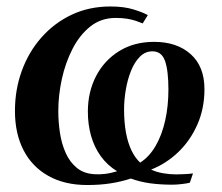

<svg xmlns="http://www.w3.org/2000/svg" viewBox="-20 -546 668 578"><path d="M242.5 11Q174.5 11 125.5 -16.5Q76.5 -44 50.8 -94Q25 -144 25 -212Q25 -276.5 45.8 -333.2Q66.5 -390 105 -433.5Q143.5 -477 196 -501.8Q248.5 -526.5 312.5 -526.5Q352.5 -526.5 381.2 -517.8Q410 -509 425 -500.5L409.5 -475.5Q400 -479.5 389 -483.2Q378 -487 363.2 -489.5Q348.5 -492 328 -492Q284.5 -492 252.2 -466.5Q220 -441 198.5 -399.2Q177 -357.5 166.2 -308.2Q155.5 -259 155.5 -211.5Q155.5 -179 160.5 -146Q165.5 -113 177.8 -85.5Q190 -58 211.5 -40.5Q233 -23 265.5 -21.5Q279 -20.5 296.2 -22.5Q313.5 -24.5 332.5 -30.5Q303 -48.5 283.2 -76Q263.5 -103.5 254 -137.5Q244.5 -171.5 244.5 -210Q244.5 -269 269 -316.5Q293.5 -364 338.5 -392Q383.5 -420 444 -420Q512.5 -420 554 -383Q595.5 -346 595.5 -277.5Q595.5 -219.5 574.2 -171.2Q553 -123 516.8 -88.2Q480.5 -53.5 435 -35.5Q450.5 -28 470.8 -24.5Q491 -21 510.5 -21Q521 -21 536 -21.8Q551 -22.5 561 -24L551.5 4Q544.5 6 528 8Q511.5 10 499 10Q463 10 432 5.8Q401 1.5 374 -8.5Q343 1.5 311.5 6.2Q280 11 242.5 11ZM439 -391.5Q417 -391.5 401 -375.2Q385 -359 374.5 -333Q364 -307 358.8 -276.2Q353.5 -245.5 353.5 -216.5Q353.5 -178 359.2 -146.8Q365 -115.5 376 -92.8Q387 -70 402 -56.5Q429.5 -74 448.5 -106.8Q467.5 -139.5 477.2 -183Q487 -226.5 487 -276.5Q487 -333.5 476.8 -362.5Q466.5 -391.5 439 -391.5Z"/></svg>

Font: Merriweather 120pt SemiBold
Style: Italic
Weight: 600
Italic angle: -7.8°
Version: Version 2.101